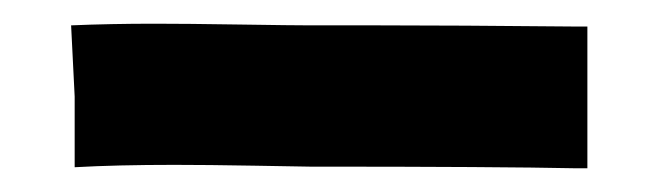

<svg xmlns="http://www.w3.org/2000/svg" viewBox="-20 -331 558 162"><path d="M40 -309.6Q72.8 -311 110.8 -311Q137.2 -311 182.4 -310.3Q227.5 -309.6 242.2 -309.6H300.3Q362.3 -309.6 466.8 -308.6H475.6V-189H466.8Q400.9 -190.4 241.2 -190.4Q234.4 -190.4 194.6 -191.2Q154.8 -191.9 127 -191.9Q78.6 -191.9 43 -189.9V-249.5Z"/></svg>

Font: Fantasque Sans Mono
Style: Bold
Weight: 700
Monospace: yes
Designer: Jany Belluz
Version: Version 1.8.0 ; ttfautohint (v1.8.2)